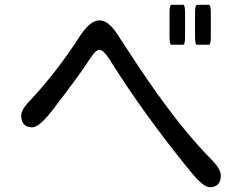

<svg xmlns="http://www.w3.org/2000/svg" viewBox="-20 -783 1040 808"><path d="M800.8 -727.5Q800.8 -762.7 808.6 -762.7H859.4Q867.2 -762.7 867.2 -727.5V-629.9Q867.2 -594.7 859.4 -594.7H808.6Q800.8 -594.7 800.8 -629.9V-727.5ZM693.4 -727.5Q693.4 -762.7 701.2 -762.7H751Q758.8 -762.7 758.8 -727.5V-629.9Q758.8 -594.7 751 -594.7H701.2Q693.4 -594.7 693.4 -629.9V-727.5ZM398.4 -573.2Q382.8 -573.2 361.3 -539.6Q339.8 -505.9 301.8 -453.6Q263.7 -401.4 204.6 -324.2Q145.5 -247.1 116.2 -247.1Q69.3 -247.1 69.3 -296.9Q69.3 -323.2 111.3 -365.2Q219.7 -481.4 315.4 -629.9Q359.4 -697.3 398.4 -697.3Q435.5 -697.3 472.7 -640.6L560.5 -506.8Q729.5 -252.9 868.2 -113.3Q909.2 -72.3 909.2 -44.9Q909.2 4.9 862.3 4.9Q835 4.9 778.3 -65.4Q586.9 -299.8 439.5 -535.2Q415 -573.2 398.4 -573.2Z"/></svg>

Font: YuPearl-Regular
Style: Regular
Weight: 400
Designer: Max Yao
Foundry: Max-Everyday
Version: Version 1.011; ttfautohint (v1.8.3)